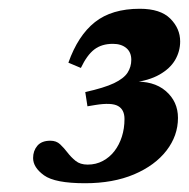

<svg xmlns="http://www.w3.org/2000/svg" viewBox="-20 -708 431 438"><path d="M179.5 -465.5 174.5 -498Q217.5 -507.5 240 -518.2Q262.5 -529 271 -542.2Q279.5 -555.5 279.5 -571.5Q279.5 -589 268 -598.5Q256.5 -608 237.5 -608Q212 -608 195.2 -595.2Q178.5 -582.5 164.5 -553L136 -565Q158 -627 196.5 -657.5Q235 -688 299 -688Q346 -688 368.5 -665.5Q391 -643 391 -613.5Q391 -591 379.5 -571.2Q368 -551.5 343.8 -537.8Q319.5 -524 282 -519.5L281.5 -521.5Q330 -524.5 358 -500.5Q386 -476.5 386 -439Q386 -398.5 359.8 -364.5Q333.5 -330.5 285.8 -310.2Q238 -290 174 -290Q105.5 -290 80.5 -308Q55.5 -326 55.5 -347.5Q55.5 -364 65.2 -375.5Q75 -387 95 -387Q108.5 -387 117.2 -378.8Q126 -370.5 134 -360Q142 -349.5 152.5 -341Q163 -332.5 180 -332.5Q199 -332.5 214.5 -340.8Q230 -349 241 -363.2Q252 -377.5 258 -396.2Q264 -415 264 -436.5Q264 -458 249.2 -466.2Q234.5 -474.5 197.5 -468.5Z"/></svg>

Font: Newsreader 24pt ExtraBold
Style: Italic
Weight: 800
Italic angle: -17°
Designer: Hugues Gentile
Foundry: Production Type
Version: Version 1.003